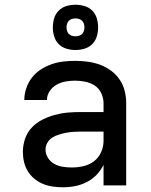

<svg xmlns="http://www.w3.org/2000/svg" viewBox="-20 -786 640 814"><path d="M247 8Q226 8 204.5 5Q183 2 163 -6Q143 -14 126 -28Q109 -42 98 -60Q87 -78 82 -99Q77 -120 77 -142Q77 -170 86 -197Q95 -224 114 -244.5Q133 -265 158.5 -278Q184 -291 211 -298.5Q238 -306 265.5 -308.5Q293 -311 321 -311H419V-348Q419 -370 409.5 -390.5Q400 -411 382 -423Q364 -435 342 -439.5Q320 -444 298 -444Q278 -444 258 -440.5Q238 -437 220 -427Q202 -417 190.5 -399.5Q179 -382 179 -362H83Q83 -387 91.5 -412Q100 -437 115.5 -457Q131 -477 152.5 -491Q174 -505 198 -513.5Q222 -522 247.5 -525Q273 -528 298 -528Q325 -528 351.5 -524.5Q378 -521 403 -512Q428 -503 450 -487Q472 -471 487 -449Q502 -427 508.5 -401Q515 -375 515 -348V0H419V-87Q407 -63 389 -44.5Q371 -26 347.5 -14Q324 -2 298.5 3Q273 8 247 8ZM284 -76Q309 -76 333.5 -81.5Q358 -87 378 -102Q398 -117 408.5 -140.5Q419 -164 419 -189V-228H321Q306 -228 290.5 -227Q275 -226 260 -223Q245 -220 230 -215.5Q215 -211 202 -203Q189 -195 181 -181Q173 -167 173 -152Q173 -133 183.5 -116.5Q194 -100 210.5 -91Q227 -82 246 -79Q265 -76 284 -76ZM300 -574Q281 -574 262 -579.5Q243 -585 229 -599Q215 -613 209.5 -632Q204 -651 204 -670Q204 -689 209.5 -708Q215 -727 229 -741Q243 -755 262 -760.5Q281 -766 300 -766Q319 -766 338 -760.5Q357 -755 371 -741Q385 -727 390.5 -708Q396 -689 396 -670Q396 -651 390.5 -632Q385 -613 371 -599Q357 -585 338 -579.5Q319 -574 300 -574ZM300 -632Q308 -632 315.5 -634.5Q323 -637 328 -642Q333 -647 335.5 -654.5Q338 -662 338 -670Q338 -678 335.5 -685.5Q333 -693 328 -698Q323 -703 315.5 -705.5Q308 -708 300 -708Q292 -708 284.5 -705.5Q277 -703 272 -698Q267 -693 264.5 -685.5Q262 -678 262 -670Q262 -662 264.5 -654.5Q267 -647 272 -642Q277 -637 284.5 -634.5Q292 -632 300 -632Z"/></svg>

Font: Iosevka Aile Medium
Style: Regular
Weight: 500
Designer: Belleve Invis
Foundry: Belleve Invis
Version: Version 27.3.5; ttfautohint (v1.8.4)